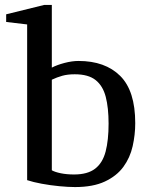

<svg xmlns="http://www.w3.org/2000/svg" viewBox="-20 -748 605 778"><path d="M284 10Q257 10 220.5 6.5Q184 3 149 -3.5Q114 -10 90 -18V-649L5 -659V-690L159 -728H190V-474Q211 -485 241.5 -493Q272 -501 298 -501Q406 -501 467 -440.5Q528 -380 528 -249Q528 -202 517.5 -155.5Q507 -109 480 -72Q453 -35 405 -12.5Q357 10 284 10ZM280 -41Q335 -41 365.5 -64.5Q396 -88 408 -134Q420 -180 420 -247Q420 -311 408.5 -355.5Q397 -400 367.5 -423.5Q338 -447 283 -447Q254 -447 232.5 -441Q211 -435 190 -425V-58Q202 -51 226 -46Q250 -41 280 -41Z"/></svg>

Font: Manuale Medium
Style: Regular
Weight: 500
Designer: Eduardo Tunni / Pablo Cosgaya
Foundry: Eduardo Tunni / Pablo Cosgaya
Version: Version 1.002